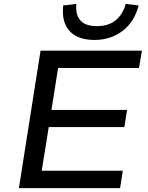

<svg xmlns="http://www.w3.org/2000/svg" viewBox="-20 -965 758 985"><path d="M77 0 188 -705H708L693 -616H278L244 -401H632L618 -313H230L194 -89H610L596 0ZM464 -760Q407 -760 369 -781Q331 -802 314.5 -841.5Q298 -881 304 -937L372 -945Q366 -892 391.5 -861.5Q417 -831 477 -831Q538 -831 574.5 -862Q611 -893 625 -945L691 -937Q670 -853 609 -806.5Q548 -760 464 -760Z"/></svg>

Font: Nunito Sans 7pt SemiExpanded Medium
Style: Italic
Weight: 500
Width: 6
Italic angle: -9°
Designer: Vernon Adams
Foundry: Vernon Adams
Version: Version 3.101;gftools[0.9.27]